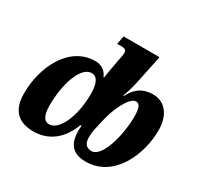

<svg xmlns="http://www.w3.org/2000/svg" viewBox="-161 -955 1200 1160"><g transform="rotate(30 439.0 -375.0)"><path d="M200 10C304 10 386 -51 428 -165H436C425 -53 462 10 564 10C762 10 853 -207 853 -373C853 -484 797 -546 717 -546C630 -546 591 -496 568 -450H563C586 -513 593 -549 602 -592L637 -760H386L375 -702H406C434 -702 440 -692 440 -674C440 -660 435 -637 431 -620L421 -563C417 -542 414 -530 408 -486H404C390 -522 358 -546 315 -546C130 -546 37 -342 37 -164C37 -83 62 10 200 10ZM261 -75C229 -75 207 -100 207 -179C207 -316 252 -472 331 -472C374 -472 389 -425 389 -357C387 -186 324 -75 261 -75ZM565 -63C528 -63 509 -83 509 -128C509 -161 513 -178 521 -212L531 -257C552 -350 604 -458 649 -458C681 -458 685 -410 685 -376C685 -235 634 -63 565 -63Z"/></g></svg>

Font: Noto Serif Condensed Black
Style: Italic
Weight: 900
Width: 3
Italic angle: -12°
Designer: Monotype Design Team
Foundry: Monotype Imaging Inc.
Version: Version 2.013